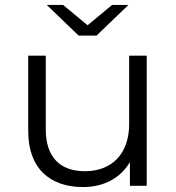

<svg xmlns="http://www.w3.org/2000/svg" viewBox="-20 -751 713 776"><path d="M370 -607 499 -731H433L334 -649L235 -731H169L298 -607ZM502 -526V-250C502 -130 433 -59 323 -59C223 -59 165 -116 165 -228V-526H94V-221C94 -70 182 5 316 5C400 5 468 -32 505 -96V0H573V-526Z"/></svg>

Font: Talent
Style: Regular
Weight: 400
Designer: Mike Powis
Version: Version 1.001;hotconv 1.0.109;makeotfexe 2.5.65596